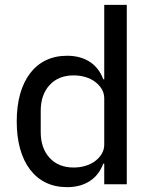

<svg xmlns="http://www.w3.org/2000/svg" viewBox="-20 -760 625 792"><path d="M410 -85H406Q388 -37 349.5 -12.5Q311 12 257 12Q208 12 169.5 -6.5Q131 -25 104 -60.5Q77 -96 63 -146Q49 -196 49 -259Q49 -322 63 -372Q77 -422 104 -457.5Q131 -493 169.5 -511.5Q208 -530 257 -530Q311 -530 349.5 -505.5Q388 -481 406 -433H410V-740H503V0H410ZM284 -69Q310 -69 333 -76Q356 -83 373 -96Q390 -109 400 -126Q410 -143 410 -164V-354Q410 -375 400 -392Q390 -409 373 -422Q356 -435 333 -442Q310 -449 284 -449Q221 -449 184.5 -409Q148 -369 148 -303V-215Q148 -149 184.5 -109Q221 -69 284 -69Z"/></svg>

Font: IBM Plex Sans Text
Style: Regular
Weight: 450
Designer: Mike Abbink, Paul van der Laan, Pieter van Rosmalen
Foundry: Bold Monday
Version: Version 3.005